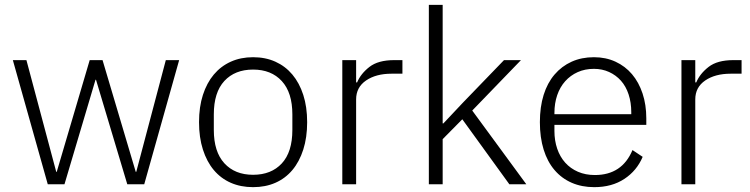

<svg xmlns="http://www.w3.org/2000/svg" viewBox="-20 -760 3095 792"><path d="M33 -512H89L212 -51H214L350 -512H403L540 -51H542L664 -512H719L575 0H505L376 -431H374L246 0H177Z M1024 12Q973 12 932 -6Q891 -24 862 -58.5Q833 -93 817 -143Q801 -193 801 -256Q801 -319 817 -368.5Q833 -418 862 -452.5Q891 -487 932 -505.5Q973 -524 1024 -524Q1075 -524 1116 -505.5Q1157 -487 1186 -452.5Q1215 -418 1231 -368.5Q1247 -319 1247 -256Q1247 -193 1231 -143Q1215 -93 1186 -58.5Q1157 -24 1116 -6Q1075 12 1024 12ZM1024 -39Q1099 -39 1142.5 -86Q1186 -133 1186 -224V-288Q1186 -378 1142.5 -425.5Q1099 -473 1024 -473Q949 -473 905.5 -426Q862 -379 862 -288V-224Q862 -134 905.5 -86.5Q949 -39 1024 -39Z M1392 0V-512H1449V-420H1453Q1468 -456 1504 -484Q1540 -512 1606 -512H1640V-456H1595Q1531 -456 1490 -428Q1449 -400 1449 -350V0Z M1749 -740H1806V-251H1809L1889 -336L2059 -512H2129L1928 -304L2151 0H2081L1887 -268L1806 -186V0H1749Z M2431 12Q2380 12 2338.5 -6Q2297 -24 2267.5 -58.5Q2238 -93 2222.5 -143Q2207 -193 2207 -256Q2207 -319 2222.5 -368.5Q2238 -418 2267.5 -452.5Q2297 -487 2338 -505.5Q2379 -524 2430 -524Q2479 -524 2519 -505.5Q2559 -487 2587 -454Q2615 -421 2630.5 -374.5Q2646 -328 2646 -272V-245H2267V-220Q2267 -180 2278.5 -146.5Q2290 -113 2311.5 -89Q2333 -65 2364 -51.5Q2395 -38 2434 -38Q2546 -38 2589 -141L2631 -113Q2607 -56 2555.5 -22Q2504 12 2431 12ZM2430 -476Q2393 -476 2363 -462.5Q2333 -449 2311.5 -425Q2290 -401 2278.5 -367.5Q2267 -334 2267 -294V-289H2584V-297Q2584 -337 2573 -370.5Q2562 -404 2541.5 -427Q2521 -450 2492.5 -463Q2464 -476 2430 -476Z M2791 0V-512H2848V-420H2852Q2867 -456 2903 -484Q2939 -512 3005 -512H3039V-456H2994Q2930 -456 2889 -428Q2848 -400 2848 -350V0Z"/></svg>

Font: IBM Plex Sans Thai Light
Style: Regular
Weight: 300
Designer: Mike Abbink, Paul van der Laan, Pieter van Rosmalen, Ben Mitchell, Mark Frömberg
Foundry: Bold Monday
Version: Version 1.2